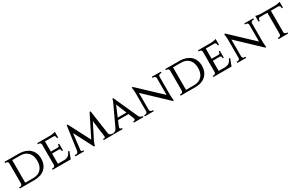

<svg xmlns="http://www.w3.org/2000/svg" viewBox="235 -2178 5819 3750"><g transform="rotate(-30 3144.5 -303.0)"><path d="M390 -599Q462 -598 521.5 -576.5Q581 -555 623 -516.5Q665 -478 688 -423Q711 -368 711 -299Q711 -229 688.5 -173.5Q666 -118 624.5 -79Q583 -40 523.5 -19.5Q464 1 390 1H57V-25H78Q98 -25 111 -38.5Q124 -52 125 -71V-529Q124 -548 110.5 -560.5Q97 -573 78 -573H58V-600ZM205 -45H390Q499 -45 561.5 -112Q624 -179 624 -298Q624 -357 608 -404.5Q592 -452 561.5 -485Q531 -518 487.5 -535.5Q444 -553 390 -553H205Z M1203 5H794V-21H816Q836 -21 849 -34Q862 -47 863 -66V-528Q863 -546 849.5 -558.5Q836 -571 816 -571H794V-597H1087Q1101 -597 1118 -599Q1135 -601 1151.5 -604Q1168 -607 1181.5 -610.5Q1195 -614 1203 -617V-486H1176V-509Q1176 -526 1164.5 -538Q1153 -550 1135 -551H942V-321H1100Q1116 -322 1124 -331.5Q1132 -341 1132 -354V-375H1159V-222H1132V-243Q1132 -256 1124.5 -265Q1117 -274 1102 -276H943V-46H1086Q1119 -47 1142.5 -55.5Q1166 -64 1183 -78Q1200 -92 1212.5 -112Q1225 -132 1235 -155H1263Z M2085 -71V-72Q2089 -49 2106 -37Q2123 -25 2144 -25H2167V1H1948V-24H1971Q1982 -24 1990 -31Q1998 -38 1998 -49V-53Q1985 -150 1973.5 -239.5Q1962 -329 1950 -427L1779 -89Q1779 -88 1774.5 -78Q1770 -68 1764 -53Q1758 -38 1752 -20Q1746 -2 1743 15H1722L1497 -418L1456 -54H1457Q1456 -53 1456 -52Q1456 -41 1464.5 -33Q1473 -25 1484 -25H1507V0H1311V-26H1333Q1356 -26 1372.5 -38.5Q1389 -51 1392 -74L1468 -614H1490L1742 -129L1985 -614H2007Z M2762 -78Q2775 -50 2793.5 -38Q2812 -26 2829 -26H2845V0H2629V-26H2645Q2656 -26 2665.5 -34Q2675 -42 2675 -57Q2675 -64 2672 -73L2621 -197H2386L2335 -76Q2331 -67 2331 -57Q2331 -42 2340 -34Q2349 -26 2360 -26H2376V0H2174V-26H2190Q2207 -26 2226 -38Q2245 -50 2259 -78L2461 -509Q2471 -530 2479 -549Q2486 -566 2491.5 -584Q2497 -602 2498 -614H2520ZM2602 -243 2505 -479 2405 -243Z M3583 -598V-572H3559Q3540 -572 3527 -560Q3514 -548 3512 -531V-117Q3512 -94 3513.5 -70.5Q3515 -47 3517 -28Q3519 -6 3522 15H3500L3005 -454V-68Q3007 -50 3020 -37.5Q3033 -25 3051 -25H3076V1H2876V-25H2901Q2919 -25 2932.5 -37.5Q2946 -50 2947 -68V-484Q2947 -508 2945 -531.5Q2943 -555 2941 -573Q2938 -594 2935 -614H2959L3453 -149V-533Q3451 -550 3438 -562Q3425 -574 3407 -574H3382V-600Z M4016 -599Q4088 -598 4147.5 -576.5Q4207 -555 4249 -516.5Q4291 -478 4314 -423Q4337 -368 4337 -299Q4337 -229 4314.5 -173.5Q4292 -118 4250.5 -79Q4209 -40 4149.5 -19.5Q4090 1 4016 1H3683V-25H3704Q3724 -25 3737 -38.5Q3750 -52 3751 -71V-529Q3750 -548 3736.5 -560.5Q3723 -573 3704 -573H3684V-600ZM3831 -45H4016Q4125 -45 4187.5 -112Q4250 -179 4250 -298Q4250 -357 4234 -404.5Q4218 -452 4187.5 -485Q4157 -518 4113.5 -535.5Q4070 -553 4016 -553H3831Z M4829 5H4420V-21H4442Q4462 -21 4475 -34Q4488 -47 4489 -66V-528Q4489 -546 4475.5 -558.5Q4462 -571 4442 -571H4420V-597H4713Q4727 -597 4744 -599Q4761 -601 4777.5 -604Q4794 -607 4807.5 -610.5Q4821 -614 4829 -617V-486H4802V-509Q4802 -526 4790.5 -538Q4779 -550 4761 -551H4568V-321H4726Q4742 -322 4750 -331.5Q4758 -341 4758 -354V-375H4785V-222H4758V-243Q4758 -256 4750.5 -265Q4743 -274 4728 -276H4569V-46H4712Q4745 -47 4768.5 -55.5Q4792 -64 4809 -78Q4826 -92 4838.5 -112Q4851 -132 4861 -155H4889Z M5668 -598V-572H5644Q5625 -572 5612 -560Q5599 -548 5597 -531V-117Q5597 -94 5598.5 -70.5Q5600 -47 5602 -28Q5604 -6 5607 15H5585L5090 -454V-68Q5092 -50 5105 -37.5Q5118 -25 5136 -25H5161V1H4961V-25H4986Q5004 -25 5017.5 -37.5Q5031 -50 5032 -68V-484Q5032 -508 5030 -531.5Q5028 -555 5026 -573Q5023 -594 5020 -614H5044L5538 -149V-533Q5536 -550 5523 -562Q5510 -574 5492 -574H5467V-600Z M6157 -601Q6171 -601 6188 -603Q6205 -605 6221.5 -608Q6238 -611 6252 -614.5Q6266 -618 6274 -621V-490H6247V-513Q6247 -530 6235.5 -542Q6224 -554 6206 -555H6039V-70Q6040 -52 6054 -39Q6068 -26 6088 -26H6108V0H5891V-26H5911Q5931 -26 5944.5 -39Q5958 -52 5960 -71V-555H5792Q5774 -554 5763 -542Q5752 -530 5752 -513V-490H5724V-621Q5732 -618 5746 -614.5Q5760 -611 5776.5 -608Q5793 -605 5810 -603Q5827 -601 5841 -601Z"/></g></svg>

Font: Constantine
Style: Regular
Weight: 400
Designer: Dukom Design
Version: Version 1.001;PS 001.001;hotconv 1.0.56;makeotf.lib2.0.21325